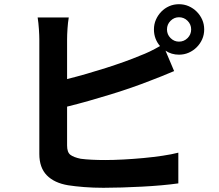

<svg xmlns="http://www.w3.org/2000/svg" viewBox="-20 -850 1040 913"><path d="M831 -652Q855 -652 872 -669Q889 -686 889 -710Q889 -734 872 -751Q855 -768 831 -768Q808 -768 791 -751Q774 -734 774 -710Q774 -686 791 -669Q808 -652 831 -652ZM299 -474Q343 -485 390 -498.5Q437 -512 482.5 -526.5Q528 -541 570 -556Q612 -571 645 -585Q669 -594 692 -605Q715 -616 741 -631Q727 -647 719.5 -667Q712 -687 712 -710Q712 -735 721.5 -756.5Q731 -778 747 -794.5Q763 -811 784.5 -820.5Q806 -830 831 -830Q856 -830 877.5 -820.5Q899 -811 915.5 -794.5Q932 -778 941.5 -756.5Q951 -735 951 -710Q951 -685 941.5 -663.5Q932 -642 915.5 -625.5Q899 -609 877.5 -599.5Q856 -590 831 -590Q795 -590 767 -609L808 -512Q779 -500 747.5 -487Q716 -474 691 -465Q653 -450 605.5 -433.5Q558 -417 506 -401Q454 -385 401 -370Q348 -355 299 -343V-158Q299 -126 314.5 -114Q330 -102 364 -95Q387 -92 416.5 -90.5Q446 -89 480 -89Q519 -89 566.5 -91.5Q614 -94 662 -98.5Q710 -103 753.5 -109.5Q797 -116 828 -124V22Q793 27 748.5 31Q704 35 656 37.5Q608 40 560.5 41.5Q513 43 472 43Q423 43 379.5 39.5Q336 36 304 31Q238 20 202.5 -16.5Q167 -53 167 -118V-663Q167 -671 166.5 -684Q166 -697 165 -711.5Q164 -726 162.5 -740.5Q161 -755 159 -767H307Q303 -744 301 -714Q299 -684 299 -663Z"/></svg>

Font: SpoqaHanSans-Bold
Style: Regular
Weight: 700
Designer: [Spoqa Han Sans] Dong-huui Kim \uAE40 \uB3D9 \uD718   [Noto Sans] Ryoko NISHIZUKA \u897F \u585A \u6DBC \u5B50  (kana & i
Foundry: Spoqa (http://www.spoqa-han-sans.com)
Version: Version 2.000